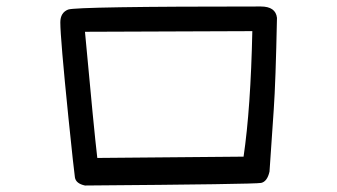

<svg xmlns="http://www.w3.org/2000/svg" viewBox="-20 -607 1040 592"><path d="M242 -35Q214 -41 211 -60Q208 -79 191 -244Q166 -490 166 -538Q166 -568 190 -577.5Q214 -587 784 -587Q830 -587 834 -552Q830 -354 824 -268.5Q818 -183 811 -78Q804 -47 785 -43Q766 -39 242 -35ZM280 -120 731 -124Q753 -273 758 -511L242 -509Q270 -204 280 -120Z"/></svg>

Font: Xiaolai SC
Style: Regular
Weight: 400
Designer: Nozomi Seto 瀬戸のぞみ
Version: Version 3.11;December 4, 2020;FontCreator 13.0.0.2613 64-bit